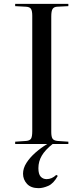

<svg xmlns="http://www.w3.org/2000/svg" viewBox="-20 -750 435 1000"><path d="M181 230Q141 230 120.5 207.5Q100 185 100 155Q100 126 118 98Q136 70 164.5 45Q193 20 226 0H59V-12L117 -16Q136 -18 142 -28.5Q148 -39 148 -67V-668Q148 -693 141.5 -703.5Q135 -714 115 -715L59 -718V-730H336V-718L277 -715Q261 -714 254 -703.5Q247 -693 247 -664V-63Q247 -38 253.5 -28Q260 -18 279 -16L336 -12V0H254Q215 31 197.5 61Q180 91 180 126Q180 157 192 170Q204 183 223 183Q250 183 273 161L281 166Q259 206 231.5 218Q204 230 181 230Z"/></svg>

Font: Literata 72pt
Style: Regular
Weight: 400
Designer: Latin by Veronika Burian and Jose Scaglione. Greek by Irene Vlachou. Cyrillic by Vera Evstafieva.
Foundry: TypeTogether
Version: Version 3.002